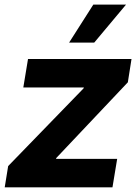

<svg xmlns="http://www.w3.org/2000/svg" viewBox="-23 -797 583 817"><path d="M-2.9 0 11.7 -90.3 332.5 -420.9 334 -424.8H76.2L96.2 -545.9H536.6L521 -446.8L216.8 -125L215.3 -121.1H475.6L455.6 0ZM271 -615.7 374 -777.3H513.2L377.9 -615.7Z"/></svg>

Font: Inter Tight
Style: Bold Italic
Weight: 700
Italic angle: -9.39999°
Designer: Rasmus Andersson
Foundry: rsms
Version: Version 3.004